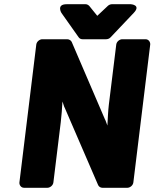

<svg xmlns="http://www.w3.org/2000/svg" viewBox="-20 -865 732 910"><path d="M72 0C71 11 79 25 94 25H205C216 25 231 15 233 0L268 -286C272 -319 274 -350 276 -384L285 -357L286 -356L445 12C448 19 456 25 465 25H584C595 25 610 15 612 0L692 -654C693 -665 685 -679 670 -679H559C548 -679 533 -669 531 -654L496 -370C492 -337 491 -304 489 -270L479 -297L478 -298L320 -666C317 -673 308 -679 299 -679H180C169 -679 154 -669 152 -654ZM510 -845C504 -845 496 -842 491 -837L441 -790L403 -837C399 -841 393 -845 386 -845H296C246 -845 271 -804 271 -804L353 -688C357 -682 364 -679 371 -679H483C490 -679 499 -682 504 -688L614 -804C650 -842 600 -845 600 -845Z"/></svg>

Font: Falling Sky
Style: BlkObl
Weight: 900
Designer: Paul D. Hunt
Foundry: Adobe Systems Incorporated
Version: Version 1.02